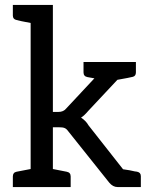

<svg xmlns="http://www.w3.org/2000/svg" viewBox="-20 -757 618 777"><path d="M535 -62Q550 -59 550 -44V0H456Q437 0 422 -18L256 -226Q249 -236 241 -239Q234 -242 218 -242H194V-73Q197 -73 250 -62Q266 -59 266 -43V0H32V-43Q32 -59 47 -62L104 -73V-664Q56 -673 47 -676Q32 -679 32 -694V-737H194V-304H216Q237 -304 248 -318L362 -440L334 -445Q318 -448 318 -464V-506H530V-464Q530 -449 517 -446Q506 -443 455 -434L337 -308Q321 -289 308 -281Q328 -268 338 -250L478 -72L504 -68Q530 -62 536 -62Z"/></svg>

Font: Aleo
Style: Regular
Weight: 400
Designer: Alessio Laiso
Version: Version 1.1